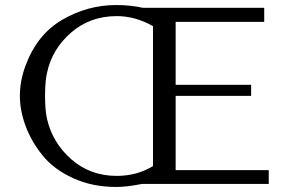

<svg xmlns="http://www.w3.org/2000/svg" viewBox="-20 -731 1118 763"><path d="M588 -71V-627Q518 -667 444 -667Q338 -667 262.5 -601.5Q187 -536 167 -442Q159 -408 159 -350Q159 -293 167 -258Q189 -163 264 -97.5Q339 -32 444 -32Q524 -32 588 -71ZM678 -644V-394H978V-350H678V-55H1048V0H544Q484 12 442 12Q347 12 270.5 -23Q194 -58 149.5 -113Q105 -168 82 -229.5Q59 -291 59 -350Q59 -409 81 -469Q127 -594 227.5 -652.5Q328 -711 442 -711Q497 -711 548 -700H1030V-644Z"/></svg>

Font: Tenor Sans
Style: Regular
Weight: 400
Designer: Denis Masharov
Foundry: Denis Masharov
Version: Version 1.1